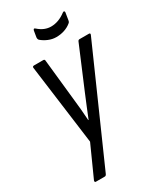

<svg xmlns="http://www.w3.org/2000/svg" viewBox="-209 -723 823 980"><g transform="rotate(-30 202.5 -232.5)"><path d="M51 185Q47 185 46 182Q45 179 46 175L128 -7L66 -477Q65 -482 67.5 -484.5Q70 -487 75 -487H129Q138 -487 138 -478L163 -241Q167 -208 170 -174Q173 -140 175 -107H177Q190 -139 204 -173.5Q218 -208 232 -241L332 -478Q335 -487 343 -487H398Q403 -487 404.5 -484.5Q406 -482 404 -477L115 176Q111 185 104 185ZM246 -555Q223 -555 200.5 -564.5Q178 -574 162 -588Q156 -594 157 -605L163 -641Q164 -647 167.5 -649Q171 -651 176 -646Q194 -630 212.5 -622.5Q231 -615 250 -615Q295 -615 337 -647Q342 -651 346 -649Q350 -647 349 -642L342 -598Q341 -594 340 -591Q339 -588 334 -584Q317 -570 294.5 -562.5Q272 -555 246 -555Z"/></g></svg>

Font: Sofia Sans Condensed
Style: Italic
Weight: 400
Italic angle: -9°
Designer: Botio Nikoltchev, Ani Petrova
Foundry: lettersoup
Version: Version 4.101